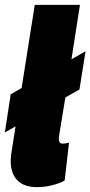

<svg xmlns="http://www.w3.org/2000/svg" viewBox="-26 -760 372 790"><path d="M-6 -215 18 -372 63 -398 117 -740H303L268 -516L326 -549L301 -392L243 -359L218 -207Q216 -194 216 -187Q216 -169 232 -169Q242 -169 258 -173L240 -17Q218 -5 187.5 2.5Q157 10 127 10Q73 10 45.5 -18Q18 -46 18 -98Q18 -118 23 -145L38 -240Z"/></svg>

Font: Georama Semi Condensed Black
Style: Italic
Weight: 900
Width: 4
Italic angle: -9°
Designer: Jean-Baptiste Levee
Foundry: Production Type
Version: Version 1.000